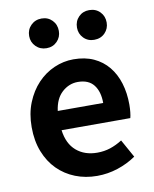

<svg xmlns="http://www.w3.org/2000/svg" viewBox="-89 -867 760 949"><g transform="rotate(-10 290.5 -393.0)"><path d="M322 14Q263 14 212.5 -6Q162 -26 124.5 -63.5Q87 -101 65.5 -155.5Q44 -210 44 -279Q44 -347 66 -401.5Q88 -456 124.5 -494.5Q161 -533 208 -553.5Q255 -574 305 -574Q363 -574 406.5 -554Q450 -534 479.5 -498Q509 -462 524 -413Q539 -364 539 -306Q539 -286 537 -267.5Q535 -249 532 -239H187Q196 -170 237.5 -134.5Q279 -99 342 -99Q377 -99 407.5 -109Q438 -119 468 -138L518 -48Q476 -19 425.5 -2.5Q375 14 322 14ZM413 -336Q413 -393 387 -426.5Q361 -460 307 -460Q263 -460 228 -428.5Q193 -397 185 -336ZM185 -651Q153 -651 131.5 -672.5Q110 -694 110 -725Q110 -757 131.5 -778.5Q153 -800 185 -800Q217 -800 238 -778.5Q259 -757 259 -725Q259 -694 238 -672.5Q217 -651 185 -651ZM424 -651Q392 -651 371 -672.5Q350 -694 350 -725Q350 -757 371 -778.5Q392 -800 424 -800Q457 -800 478 -778.5Q499 -757 499 -725Q499 -694 478 -672.5Q457 -651 424 -651Z"/></g></svg>

Font: SpoqaHanSans-Bold
Style: Regular
Weight: 700
Designer: [Spoqa Han Sans] Dong-huui Kim \uAE40 \uB3D9 \uD718   [Noto Sans] Ryoko NISHIZUKA \u897F \u585A \u6DBC \u5B50  (kana & i
Foundry: Spoqa (http://www.spoqa-han-sans.com)
Version: Version 2.000